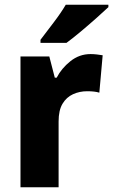

<svg xmlns="http://www.w3.org/2000/svg" viewBox="-20 -786 475 806"><path d="M360 -559Q372 -559 386 -557.5Q400 -556 411 -554L397 -397Q378 -403 346 -403Q314 -403 286.5 -390.5Q259 -378 242.5 -350.5Q226 -323 226 -276V0H66V-549H187L210 -460H218Q238 -499 275.5 -529Q313 -559 360 -559ZM435 -756Q416 -738 384.5 -710Q353 -682 319 -653.5Q285 -625 259 -606H150V-619Q175 -652 205.5 -692Q236 -732 256 -766H435Z"/></svg>

Font: Noto Sans Arabic SemCond ExtBd
Style: Regular
Weight: 800
Width: 4
Designer: Monotype Design Team, Nadine Chahine, Nizar Qandah and Khaled Hosny
Foundry: Monotype Imaging Inc.
Version: Version 2.012; ttfautohint (v1.8.4.7-5d5b)